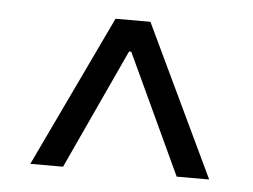

<svg xmlns="http://www.w3.org/2000/svg" viewBox="-34 -745 511 388"><g transform="rotate(5 221.5 -551.5)"><path d="M210.4 -672.9H231.9V-641.1H210.4ZM40 -397.5 186 -704.6H256.8L402.8 -397.5H336.9L216.8 -655.3H225.6L106.4 -397.5Z"/></g></svg>

Font: Inter 16pt Light
Style: Regular
Weight: 300
Version: Version 4.001;git-66647c0bb